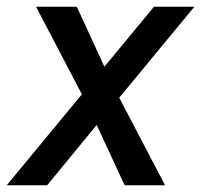

<svg xmlns="http://www.w3.org/2000/svg" viewBox="-23 -550 619 570"><path d="M-3 0H117L264 -179L347 0H467L331 -260L554 -530H434L287 -352L205 -530H84L220 -270Z"/></svg>

Font: Iosevka Sparkle Medium Oblique
Style: Regular
Weight: 500
Italic angle: -9°
Designer: Belleve Invis
Foundry: Belleve Invis
Version: Version 4.5.0; ttfautohint (v1.8.3)